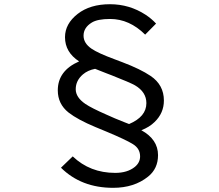

<svg xmlns="http://www.w3.org/2000/svg" viewBox="-20 -834 1040 910"><path d="M324.7 -92.8Q406.7 -14.6 525.9 -14.6Q584 -14.6 619.1 -43Q644 -63.5 644 -92.8Q644 -129.9 609.9 -150.9Q576.2 -171.9 484.9 -210L432.1 -231.9Q348.6 -266.6 304.7 -300.8Q253.9 -341.3 253.9 -405.8Q253.9 -499 355 -543Q288.1 -586.4 288.1 -657.7Q288.1 -721.2 348.1 -768.1Q406.7 -814 501.5 -814Q593.3 -814 669.9 -764.2Q698.2 -745.6 719.7 -722.2L668 -669.9Q593.3 -744.1 502 -744.1Q442.4 -744.1 415 -727.1Q376 -703.1 376 -665Q376 -628.9 414.1 -603Q444.8 -582 522.9 -553.2L560.1 -539.1Q645.5 -506.8 693.8 -474.1Q756.8 -431.6 756.8 -357.4Q756.8 -298.3 712.9 -255.9Q688 -231.4 649.9 -216.8Q729 -173.3 729 -98.6Q729 -34.7 682.1 2.9Q616.2 56.2 516.1 56.2Q365.2 56.2 269 -39.1ZM430.7 -507.8Q396 -501 373 -481.4Q338.9 -452.1 338.9 -411.1Q338.9 -372.6 384.8 -341.3Q413.6 -321.8 483.9 -291L524.9 -272.9Q539.1 -266.6 569.3 -254.9Q581.5 -250 591.8 -246.1Q673.8 -280.8 673.8 -345.2Q673.8 -397.9 619.6 -429.7Q596.2 -442.9 509.3 -477.1Q497.6 -481.4 483.9 -486.8Z"/></svg>

Font: BIZ UDGothic
Style: Regular
Weight: 400
Monospace: yes
Designer: TypeBank Co., Ltd.
Foundry: Morisawa Inc.
Version: Version 1.05